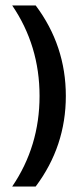

<svg xmlns="http://www.w3.org/2000/svg" viewBox="-20 -679 284 699"><path d="M24.4 0Q124 -146.5 124 -329.6Q124 -512.7 24.4 -659.2H109.9Q219.7 -512.7 219.7 -329.6Q219.7 -146.5 109.9 0Z"/></svg>

Font: Alegre Sans
Style: Regular
Weight: 400
Width: 3
Designer: GrandChaos9000
Version: Version 1.2.6 - August 1, 2014